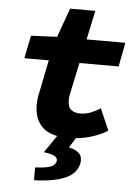

<svg xmlns="http://www.w3.org/2000/svg" viewBox="-59 -696 719 986"><g transform="rotate(5 300.0 -203.0)"><path d="M310 12Q217 12 175.5 -29.5Q134 -71 134 -142Q134 -157 135.5 -172Q137 -187 142 -208L176 -376H50L74 -494L208 -500L262 -650H392L360 -500H560L536 -376H334L300 -216Q297 -202 296.5 -195Q296 -188 296 -180Q296 -145 314 -131.5Q332 -118 360 -118Q389 -118 416 -129Q443 -140 464 -154L512 -43Q478 -20 424 -4Q370 12 310 12ZM154 244V178Q211 175 234 166Q257 157 262 136Q264 122 250.5 112Q237 102 192 96L266 -12H364L318 60Q356 69 372.5 86.5Q389 104 384 136Q373 190 314 215.5Q255 241 154 244Z"/></g></svg>

Font: Source Code Pro Black
Style: Italic
Weight: 900
Italic angle: -11°
Monospace: yes
Designer: Paul D. Hunt, Teo Tuominen
Foundry: Adobe Systems Incorporated
Version: Version 1.050;PS 1.000;hotconv 16.6.51;makeotf.lib2.5.65220